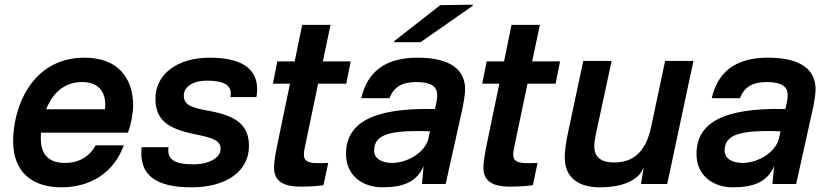

<svg xmlns="http://www.w3.org/2000/svg" viewBox="-20 -785 3525 819"><path d="M341 -539C115 -539 36 -327 36 -183C36 -51 117 14 242 14C369 14 467 -51 508 -165H388C362 -117 316 -90 258 -90C188 -90 147 -124 155 -219H525C538 -246 548 -306 548 -334C548 -454 481 -539 341 -539ZM177 -319C209 -400 266 -435 330 -435C392 -435 436 -402 428 -319Z M875 -539C733 -539 643 -466 643 -365C643 -272 697 -236 809 -213C888 -197 921 -186 921 -150C921 -111 870 -84 804 -84C726 -84 691 -104 699 -157H584C572 -37 645 14 797 14C949 14 1042 -57 1042 -162C1042 -255 984 -292 867 -313C794 -326 764 -338 764 -378C764 -415 804 -441 862 -441C935 -441 973 -422 963 -371H1074C1092 -479 1028 -539 875 -539Z M1281 -160 1337 -428H1457L1476 -523H1357L1390 -679H1269L1237 -523H1163L1144 -428H1217L1169 -197C1155 -132 1149 -93 1149 -71C1149 -20 1177 11 1262 11C1303 11 1330 9 1360 5L1380 -90C1280 -85 1267 -95 1281 -160Z M1760 -539C1615 -539 1545 -471 1521 -366H1641C1660 -413 1693 -435 1756 -435C1818 -435 1845 -416 1845 -380C1845 -362 1841 -347 1838 -332L1835 -320C1564 -326 1456 -258 1456 -128C1456 -32 1532 14 1610 14C1697 14 1758 -7 1787 -77L1780 0H1881L1949 -306C1956 -336 1964 -380 1964 -404C1964 -486 1904 -539 1760 -539ZM1576 -142C1576 -209 1634 -231 1814 -225L1807 -192C1791 -133 1717 -90 1652 -90C1608 -90 1576 -109 1576 -142ZM1661 -605H1774L1996 -760L1997 -765L1858 -763L1662 -610Z M2174 -160 2230 -428H2350L2369 -523H2250L2283 -679H2162L2130 -523H2056L2037 -428H2110L2062 -197C2048 -132 2042 -93 2042 -71C2042 -20 2070 11 2155 11C2196 11 2223 9 2253 5L2273 -90C2173 -85 2160 -95 2174 -160Z M2539 14C2598 14 2659 3 2698 -31C2710 -41 2719 -56 2726 -71L2714 0H2826L2938 -525H2817L2757 -241C2732 -127 2672 -92 2600 -92C2540 -92 2515 -118 2515 -161C2515 -177 2518 -195 2522 -214L2589 -525H2468L2402 -215C2394 -176 2389 -138 2389 -114C2389 -24 2451 14 2539 14Z M3255 -539C3110 -539 3040 -471 3016 -366H3136C3155 -413 3188 -435 3251 -435C3313 -435 3340 -416 3340 -380C3340 -362 3336 -347 3333 -332L3330 -320C3059 -326 2951 -258 2951 -128C2951 -32 3027 14 3105 14C3192 14 3253 -7 3282 -77L3275 0H3376L3444 -306C3451 -336 3459 -380 3459 -404C3459 -486 3399 -539 3255 -539ZM3071 -142C3071 -209 3129 -231 3309 -225L3302 -192C3286 -133 3212 -90 3147 -90C3103 -90 3071 -109 3071 -142Z"/></svg>

Font: Nacelle SemiBold
Style: Italic
Weight: 600
Italic angle: -12°
Designer: Sora Sagano
Foundry: Sora Sagano
Version: Version 1.000;FEAKit 1.0